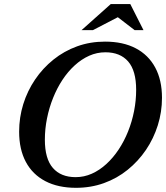

<svg xmlns="http://www.w3.org/2000/svg" viewBox="-20 -886 794 918"><path d="M194.5 -218Q194.5 -127 232.8 -83Q271 -39 341.5 -39Q382 -39 419 -55.5Q456 -72 488.5 -101.8Q521 -131.5 547.2 -171Q573.5 -210.5 592.2 -257.2Q611 -304 621 -354.8Q631 -405.5 631 -456.5Q631 -548 592.8 -592Q554.5 -636 484 -636Q443.5 -636 406.5 -619.5Q369.5 -603 337 -573.2Q304.5 -543.5 278.5 -504Q252.5 -464.5 233.8 -417.8Q215 -371 204.8 -320.2Q194.5 -269.5 194.5 -218ZM754.5 -418.5Q754.5 -350.5 734.5 -287Q714.5 -223.5 677.8 -169.2Q641 -115 590.2 -74Q539.5 -33 477 -10.5Q414.5 12 343.5 12Q257.5 12 196.5 -20Q135.5 -52 103.5 -112Q71.5 -172 71.5 -256.5Q71.5 -324.5 91.2 -388Q111 -451.5 147.8 -505.8Q184.5 -560 235.5 -601Q286.5 -642 348.8 -664.5Q411 -687 482 -687Q568.5 -687 629.2 -655Q690 -623 722.2 -563Q754.5 -503 754.5 -418.5ZM370 -742 509.5 -866.5H603L666 -742H623.5L534.5 -810.5H556.5L424.5 -742Z"/></svg>

Font: Newsreader 24pt SemiBold
Style: Italic
Weight: 600
Italic angle: -17°
Designer: Hugues Gentile
Foundry: Production Type
Version: Version 1.003